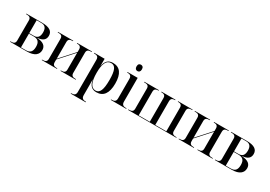

<svg xmlns="http://www.w3.org/2000/svg" viewBox="26 -1835 4442 3160"><g transform="rotate(30 2247.0 -255.5)"><path d="M21 0H341C483 0 550 -59 550 -147C550 -224 496 -270 376 -278V-280C478 -288 526 -329 526 -405C526 -490 461 -536 319 -536H21V-526H34C74 -526 113 -517 113 -460V-76C113 -18 74 -10 34 -10H21ZM312 -281H223V-526H312C387 -526 415 -480 415 -405C415 -328 386 -281 312 -281ZM316 -10H223V-271H311C391 -271 433 -237 433 -142C433 -53 399 -10 316 -10Z M623 0H913V-10H903C863 -10 825 -18 825 -76V-127L1068 -396V-76C1068 -18 1030 -10 990 -10H980V0H1269V-10H1257C1217 -10 1178 -18 1178 -76V-460C1178 -518 1217 -526 1257 -526H1269V-536H987V-526H990C1030 -526 1068 -517 1068 -459V-411L825 -142V-460C825 -518 863 -526 903 -526H913V-536H623V-526H636C676 -526 715 -517 715 -459V-76C715 -18 676 -10 636 -10H623Z M1312 240H1598V230H1589C1539 230 1510 211 1510 153V-30C1510 -66 1510 -105 1509 -140H1511C1528 -37 1580 10 1663 10C1795 10 1865 -83 1865 -269C1865 -455 1796 -547 1666 -547C1579 -547 1528 -500 1511 -401H1509V-536H1311V-526H1321C1372 -526 1400 -508 1400 -453V156C1400 212 1372 230 1321 230H1312ZM1639 -8C1553 -8 1510 -94 1510 -273C1510 -442 1550 -529 1639 -529C1720 -529 1753 -454 1753 -274C1753 -86 1719 -8 1639 -8Z M2077 -630C2105 -630 2128 -648 2128 -691C2128 -735 2105 -751 2077 -751C2048 -751 2026 -735 2026 -691C2026 -648 2048 -630 2077 -630ZM1935 0H2229V-10H2216C2165 -10 2137 -29 2137 -87V-536H1943V-526H1948C1999 -526 2027 -508 2027 -453V-84C2027 -28 1999 -10 1948 -10H1935Z M2264 0H3181V-10H3168C3129 -10 3089 -19 3089 -76V-460C3089 -518 3129 -526 3168 -526H3181V-536H2905V-526H2908C2947 -526 2985 -518 2985 -460V-10H2775V-460C2775 -518 2813 -526 2852 -526H2855V-536H2590V-526H2593C2632 -526 2671 -518 2671 -461V-10H2460V-460C2460 -518 2499 -526 2538 -526H2541V-536H2264V-526H2277C2317 -526 2356 -518 2356 -460V-76C2356 -19 2317 -10 2277 -10H2264Z M3224 0H3514V-10H3504C3464 -10 3426 -18 3426 -76V-127L3669 -396V-76C3669 -18 3631 -10 3591 -10H3581V0H3870V-10H3858C3818 -10 3779 -18 3779 -76V-460C3779 -518 3818 -526 3858 -526H3870V-536H3588V-526H3591C3631 -526 3669 -517 3669 -459V-411L3426 -142V-460C3426 -518 3464 -526 3504 -526H3514V-536H3224V-526H3237C3277 -526 3316 -517 3316 -459V-76C3316 -18 3277 -10 3237 -10H3224Z M3913 0H4233C4375 0 4442 -59 4442 -147C4442 -224 4388 -270 4268 -278V-280C4370 -288 4418 -329 4418 -405C4418 -490 4353 -536 4211 -536H3913V-526H3926C3966 -526 4005 -517 4005 -460V-76C4005 -18 3966 -10 3926 -10H3913ZM4204 -281H4115V-526H4204C4279 -526 4307 -480 4307 -405C4307 -328 4278 -281 4204 -281ZM4208 -10H4115V-271H4203C4283 -271 4325 -237 4325 -142C4325 -53 4291 -10 4208 -10Z"/></g></svg>

Font: Noto Serif Display Medium
Style: Regular
Weight: 500
Designer: Monotype Design Team
Foundry: Monotype Imaging Inc.
Version: Version 2.009